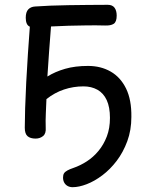

<svg xmlns="http://www.w3.org/2000/svg" viewBox="-20 -564 606 798"><path d="M282 214Q270 214 261 209Q252 204 247 195Q242 186 242 174Q242 163 246 156.5Q250 150 260 144.5Q270 139 285 134Q314 124 341 106.5Q368 89 389.5 63Q411 37 424 3Q437 -31 437 -74Q437 -119 423.5 -148Q410 -177 385 -191Q360 -205 327 -205Q285 -205 246 -192Q207 -179 173 -152Q172 -124 170.5 -93.5Q169 -63 170 -34Q172 -9 159 1.5Q146 12 128 12Q106 12 94.5 2Q83 -8 83 -33Q83 -65 84.5 -114.5Q86 -164 89 -222Q92 -280 96 -340Q100 -400 104 -453Q95 -457 91 -466.5Q87 -476 87 -490Q87 -514 97.5 -525Q108 -536 126 -537Q154 -539 189.5 -540.5Q225 -542 264.5 -542.5Q304 -543 345.5 -543.5Q387 -544 428 -544Q447 -544 456 -532Q465 -520 465 -499Q465 -473 452.5 -465Q440 -457 416 -458Q381 -459 342 -458.5Q303 -458 264.5 -457Q226 -456 192 -454Q188 -403 184 -349Q180 -295 177 -246Q209 -266 250.5 -278Q292 -290 346 -290Q399 -290 440 -266.5Q481 -243 504 -196Q527 -149 526 -78Q526 -23 509 23Q492 69 465 104.5Q438 140 405.5 164.5Q373 189 340.5 201.5Q308 214 282 214Z"/></svg>

Font: Playpen Sans
Style: Regular
Weight: 400
Designer: Laura Meseguer, Veronika Burian, José Scaglione, Kostas Bartsokas, Vera Evstafieva, Tom Grace, Yorlmar Campos
Foundry: TypeTogether
Version: Version 2.000